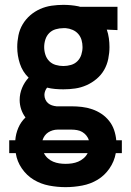

<svg xmlns="http://www.w3.org/2000/svg" viewBox="-20 -548 540 791"><path d="M250 223Q216 223 182 216.5Q148 210 119 192.5Q90 175 70 146Q50 117 45 83H18V30H43Q45 3 55.5 -21.5Q66 -46 85 -64Q73 -80 67 -98.5Q61 -117 61 -136Q61 -162 71 -186Q81 -210 98 -228Q73 -252 62 -285.5Q51 -319 51 -354Q51 -378 56 -402.5Q61 -427 73.5 -448Q86 -469 104.5 -485Q123 -501 145.5 -511Q168 -521 192.5 -524.5Q217 -528 241 -528Q257 -528 272.5 -526.5Q288 -525 303 -522L310 -520H464V-424L420 -426Q426 -409 428.5 -390.5Q431 -372 431 -354Q431 -330 426 -305.5Q421 -281 409 -260Q397 -239 378 -223Q359 -207 336.5 -197Q314 -187 290 -183.5Q266 -180 241 -180Q224 -180 207 -181.5Q190 -183 174 -187Q169 -181 166 -173Q163 -165 163 -157Q163 -147 167 -138Q171 -129 178 -123Q185 -117 194 -114Q203 -111 213 -110H275Q296 -110 317.5 -107.5Q339 -105 359.5 -98Q380 -91 398 -79Q416 -67 429.5 -50Q443 -33 450 -12.5Q457 8 459 30H482V83H457Q451 117 431 146Q411 175 382 192.5Q353 210 318.5 216.5Q284 223 250 223ZM241 -276Q257 -276 272.5 -280.5Q288 -285 299 -296Q310 -307 315 -322.5Q320 -338 320 -354Q320 -369 316 -383Q312 -397 302.5 -408Q293 -419 279 -425Q265 -431 251 -432H241Q225 -432 209.5 -427.5Q194 -423 183 -412Q172 -401 167 -385.5Q162 -370 162 -354Q162 -338 167 -322.5Q172 -307 183 -296Q194 -285 209.5 -280.5Q225 -276 241 -276ZM346 30Q343 19 335.5 10Q328 1 318.5 -4.5Q309 -10 297.5 -12Q286 -14 275 -14H217Q207 -14 197 -11Q187 -8 178.5 -2.5Q170 3 164 11.5Q158 20 155 30ZM250 127Q264 127 277 125Q290 123 302 118Q314 113 324.5 104Q335 95 341 83H161Q167 95 177 104Q187 113 199 118Q211 123 224 125Q237 127 250 127Z"/></svg>

Font: Iosevka Algr
Style: Bold
Weight: 700
Monospace: yes
Designer: Belleve Invis
Foundry: Belleve Invis
Version: Version 26.0.2; ttfautohint (v1.8.3)